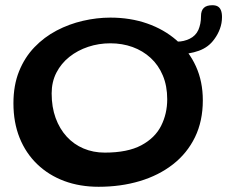

<svg xmlns="http://www.w3.org/2000/svg" viewBox="-20 -664 871 736"><path d="M358 52Q286 52 226.2 29.8Q166.5 7.5 122.8 -34.5Q79 -76.5 55.2 -135.5Q31.5 -194.5 31.5 -268Q31.5 -337 53 -390.5Q74.5 -444 112 -483Q149.5 -522 197.2 -547Q245 -572 298 -584.2Q351 -596.5 403 -596.5Q479.5 -596.5 544 -574Q608.5 -551.5 656.5 -509.8Q704.5 -468 731 -409.8Q757.5 -351.5 757.5 -279.5Q757.5 -200 727.5 -138.2Q697.5 -76.5 643 -34Q588.5 8.5 515.8 30.2Q443 52 358 52ZM381.5 -79Q469 -79 521.5 -107Q574 -135 597.5 -181.5Q621 -228 621 -283.5Q621 -334.5 604.2 -374.5Q587.5 -414.5 557.5 -442Q527.5 -469.5 488 -483.8Q448.5 -498 403 -498Q358.5 -498 318 -484.5Q277.5 -471 246 -446Q214.5 -421 196.2 -385.5Q178 -350 178 -306Q178 -253.5 193.2 -211.8Q208.5 -170 235.8 -140.2Q263 -110.5 300.2 -94.8Q337.5 -79 381.5 -79ZM660.5 -456Q649 -456 641.5 -462Q634 -468 634 -481Q634 -488.5 639.2 -496.5Q644.5 -504.5 660 -504.5Q684.5 -504.5 707.2 -515.5Q730 -526.5 740.5 -549.5Q745 -560 747.8 -573.2Q750.5 -586.5 750.5 -602Q750.5 -623 761 -633.5Q771.5 -644 794 -644Q806.5 -644 814.5 -639.5Q822.5 -635 826.8 -624.8Q831 -614.5 831 -598.5Q831 -575 823 -553.5Q815 -532 802 -514.5Q780 -483 742.5 -469.5Q705 -456 660.5 -456Z"/></svg>

Font: Gluten Thin
Style: Regular
Weight: 400
Version: Version 1.300